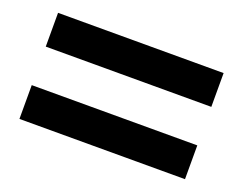

<svg xmlns="http://www.w3.org/2000/svg" viewBox="-63 -587 675 534"><g transform="rotate(20 275.0 -320.0)"><path d="M520 -163H30V-263H520ZM520 -377H30V-477H520Z"/></g></svg>

Font: Source Serif Pro Black
Style: Regular
Weight: 900
Designer: Frank Grießhammer
Foundry: Adobe Systems Incorporated
Version: Version 3.001;hotconv 1.0.111;makeotfexe 2.5.65597